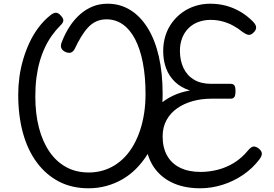

<svg xmlns="http://www.w3.org/2000/svg" viewBox="-20 -994 1473 1033"><path d="M456 19Q367 19 297.5 -17Q228 -53 178.5 -119.5Q129 -186 103.5 -278.5Q78 -371 78 -485Q78 -532 84.5 -580Q91 -628 105 -675.5Q119 -723 139.5 -766.5Q160 -810 188 -847Q216 -884 250 -911Q267 -925 280.5 -925.5Q294 -926 309 -908Q323 -893 320.5 -881Q318 -869 304 -856Q280 -832 259 -802.5Q238 -773 221.5 -738Q205 -703 193.5 -662.5Q182 -622 176 -575.5Q170 -529 170 -475Q170 -382 189.5 -307Q209 -232 246 -178Q283 -124 336 -95Q389 -66 458 -66Q496 -66 531.5 -76Q567 -86 598 -105.5Q629 -125 654.5 -152.5Q680 -180 700 -216Q720 -252 734 -294Q748 -336 755.5 -385Q763 -434 763 -488Q763 -582 748.5 -656.5Q734 -731 707 -783Q680 -835 641 -862.5Q602 -890 553 -890Q523 -890 498.5 -879Q474 -868 454 -846.5Q434 -825 416.5 -796Q399 -767 382 -731Q373 -714 359.5 -710.5Q346 -707 327 -717Q313 -725 309 -738Q305 -751 314 -772Q332 -817 356.5 -854Q381 -891 411.5 -917.5Q442 -944 478.5 -959Q515 -974 559 -974Q626 -974 680.5 -940.5Q735 -907 774.5 -843.5Q814 -780 834.5 -690.5Q855 -601 855 -488Q855 -424 845.5 -365Q836 -306 817.5 -255Q799 -204 772 -161.5Q745 -119 711.5 -85.5Q678 -52 638 -29Q598 -6 552 6.5Q506 19 456 19ZM1057 19Q966 19 900 -14.5Q834 -48 798.5 -109.5Q763 -171 763 -256Q763 -310 781.5 -352.5Q800 -395 832.5 -426Q865 -457 908.5 -478Q952 -499 1002 -507Q953 -523 921 -554Q889 -585 873.5 -627Q858 -669 858 -719Q858 -764 870.5 -803Q883 -842 906.5 -873.5Q930 -905 961.5 -927.5Q993 -950 1031 -962Q1069 -974 1111 -974Q1155 -974 1195 -963.5Q1235 -953 1271.5 -932Q1308 -911 1340 -879Q1359 -860 1358 -844.5Q1357 -829 1340 -815Q1327 -804 1314.5 -807Q1302 -810 1285 -822Q1262 -841 1234.5 -856Q1207 -871 1176.5 -879Q1146 -887 1113 -887Q1077 -887 1046.5 -875.5Q1016 -864 994 -842Q972 -820 960 -789Q948 -758 948 -721Q948 -669 967 -628.5Q986 -588 1023.5 -565.5Q1061 -543 1116 -543H1220Q1235 -543 1241 -534.5Q1247 -526 1247 -503Q1247 -481 1241 -472Q1235 -463 1220 -463H1116Q1064 -463 1017 -450Q970 -437 933.5 -411.5Q897 -386 876 -348Q855 -310 855 -260Q855 -200 879 -157Q903 -114 949 -91.5Q995 -69 1059 -69Q1106 -69 1152.5 -81Q1199 -93 1240 -118.5Q1281 -144 1314 -184Q1329 -202 1340.5 -205Q1352 -208 1368 -198Q1386 -185 1388.5 -171Q1391 -157 1376 -137Q1339 -88 1287.5 -53Q1236 -18 1176.5 0.5Q1117 19 1057 19Z"/></svg>

Font: Playwrite IT Trad
Style: Regular
Weight: 400
Designer: Veronika Burian, José Scaglione
Foundry: TypeTogether
Version: Version 1.002